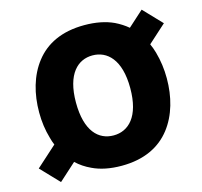

<svg xmlns="http://www.w3.org/2000/svg" viewBox="-107 -857 1037 984"><g transform="rotate(-15 411.5 -365.5)"><path d="M421.4 -738.3C300.3 -738.3 215.8 -695.3 161.6 -625.5C106.9 -555.7 82.5 -463.4 82.5 -365.7C82.5 -316.9 88.9 -270 102.1 -225.6C105.5 -212.4 109.9 -199.2 115.2 -187L6.3 -88.9L98.6 7.8L189.9 -74.7C211.9 -53.7 237.3 -36.6 267.1 -22.9C309.6 -2.4 361.3 7.8 421.4 7.8C542 7.8 626.5 -35.6 681.2 -106C735.4 -175.8 759.8 -268.1 759.8 -365.7C759.8 -414.6 753.4 -461.4 740.7 -506.3C735.8 -523.4 730 -540 722.7 -555.7L818.4 -642.1L726.1 -738.8L644 -664.6C624 -681.6 601.6 -695.8 576.7 -708C533.7 -728 481.9 -738.3 421.4 -738.3ZM421.4 -577.6C499 -577.6 565.9 -518.1 565.9 -365.7C565.9 -213.9 500.5 -153.3 421.4 -153.3C342.3 -153.3 277.8 -213.4 277.8 -365.7C277.8 -518.1 344.2 -577.6 421.4 -577.6Z"/></g></svg>

Font: Estedad Black
Style: Regular
Weight: 900
Designer: Amin Abedi
Version: Version 7.3